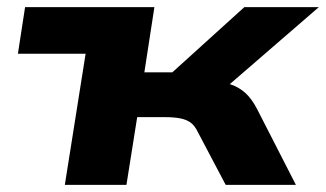

<svg xmlns="http://www.w3.org/2000/svg" viewBox="-20 -516 910 536"><path d="M161 0 219 -366H30L50 -496H411L383 -314H461L662 -496H870L574 -240L570 -291Q602 -288 625 -280Q648 -272 665.5 -256Q683 -240 698 -211L806 0H610L533 -146Q524 -165 512.5 -173.5Q501 -182 483.5 -185.5Q466 -189 439 -189H363L333 0Z"/></svg>

Font: Nunito Sans 10pt Expanded ExtraBold
Style: Italic
Weight: 800
Width: 7
Italic angle: -9°
Designer: Vernon Adams
Foundry: Vernon Adams
Version: Version 3.101;gftools[0.9.27]